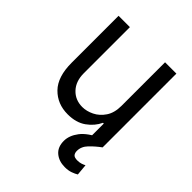

<svg xmlns="http://www.w3.org/2000/svg" viewBox="-212 -668 1004 1004"><g transform="rotate(45 290.5 -165.5)"><path d="M420.5 -223V-545.5H504.3V0H420.5V-92.3H414.8Q395.6 -50.8 355.1 -21.8Q314.6 7.1 252.8 7.1Q176.1 7.1 126.4 -43.7Q76.7 -94.5 76.7 -198.9V-545.5H160.5V-204.5Q160.5 -144.9 194.1 -109.4Q227.6 -73.9 279.8 -73.9Q311.1 -73.9 343.6 -89.8Q376.1 -105.8 398.3 -138.8Q420.5 -171.9 420.5 -223ZM437.5 213.1Q393.8 213.1 365.2 189.1Q336.6 165.1 336.6 119.3Q336.6 79.9 366.1 41Q395.6 2.1 465.9 -29.8L504.3 0Q472.3 23.4 447.1 49.7Q421.9 76 421.9 108Q421.9 123.9 429.7 133Q437.5 142 458.8 142Q474.8 142 487.2 137.8Q499.6 133.5 507.1 129.3L512.8 191.8Q501.1 199.2 482.1 206.1Q463.1 213.1 437.5 213.1Z"/></g></svg>

Font: Inter Zeller
Style: Regular
Weight: 400
Designer: Rasmus Andersson; Joe Bland
Foundry: zeller
Version: Version 3.015;git-dec3a8cb1